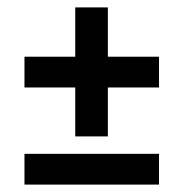

<svg xmlns="http://www.w3.org/2000/svg" viewBox="-20 -550 494 518"><path d="M183 -314H46V-397H183V-530H271V-397H409V-314H271V-182H183ZM46 -135H409V-52H46Z"/></svg>

Font: Cabin SemiBold
Style: Regular
Weight: 600
Designer: Pablo Impallari
Foundry: Pablo Impallari. http://www.impallari.com Igino Marini. http://www.ikern.com
Version: Version 2.001